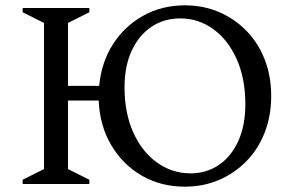

<svg xmlns="http://www.w3.org/2000/svg" viewBox="-20 -690 1107 720"><path d="M65 0V-16L145 -56V-604L65 -644V-660H315V-644L235 -604V-368H352Q360 -456 403.5 -524Q447 -592 517 -631Q587 -670 673 -670Q743 -670 802 -644.5Q861 -619 905 -573.5Q949 -528 973 -466Q997 -404 997 -330Q997 -256 973 -194Q949 -132 905 -86.5Q861 -41 802 -15.5Q743 10 673 10Q583 10 511.5 -31.5Q440 -73 397 -146Q354 -219 350 -313H235V-56L315 -16V0ZM694 -40Q755 -40 801.5 -72Q848 -104 874 -162Q900 -220 900 -299Q900 -396 867.5 -468.5Q835 -541 779.5 -581Q724 -621 656 -621Q595 -621 548 -589.5Q501 -558 474 -500Q447 -442 447 -363Q447 -266 480 -193Q513 -120 569.5 -80Q626 -40 694 -40Z"/></svg>

Font: Spectral SC
Style: Regular
Weight: 400
Designer: Jean-Baptiste Levee
Foundry: Production Type
Version: Version 2.001